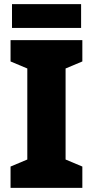

<svg xmlns="http://www.w3.org/2000/svg" viewBox="-20 -974 448 928"><path d="M378 -66H31V-169L112 -203V-643L31 -677V-780H378V-677L297 -643V-203L378 -169ZM372 -954V-839H38V-954Z"/></svg>

Font: Noto Sans Malayalam UI SemiCondensed Black
Style: Regular
Weight: 900
Width: 4
Designer: Jelle Bosma - Monotype Design Team
Foundry: Monotype Imaging Inc.
Version: Version 2.104; ttfautohint (v1.8.4.7-5d5b)